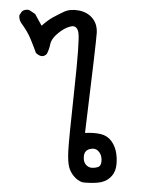

<svg xmlns="http://www.w3.org/2000/svg" viewBox="-59 -569 610 777"><g transform="rotate(5 246.0 -181.0)"><path d="M305 165Q285 160 269 144Q253 128 246 108Q239 88 237 46.5Q235 5 239.5 -200.5Q244 -406 236 -436.5Q228 -467 203.5 -459.5Q179 -452 154 -427.5Q129 -403 126.5 -380.5Q124 -358 116 -340Q99 -319 72 -340Q59 -368 44.5 -396Q30 -424 1 -457Q-9 -471 -8 -487L1 -503Q12 -513 29 -511L55 -497L85 -452Q109 -477 127 -489Q145 -501 169.5 -515.5Q194 -530 229.5 -526.5Q265 -523 287 -500.5Q309 -478 310 -442Q311 -406 298 -35Q334 -40 361.5 -36Q389 -32 407 -11.5Q425 9 431.5 38.5Q438 68 435 93.5Q432 119 414 137.5Q396 156 366.5 161Q337 166 305 165ZM366 96Q376 88 374 66.5Q372 45 357.5 33Q343 21 322.5 28.5Q302 36 301.5 58.5Q301 81 312.5 92.5Q324 104 339.5 103Q355 102 366 96Z"/></g></svg>

Font: NaniFont Regular
Style: Regular
Weight: 400
Designer: Nanigashitei
Version: Version 1.036